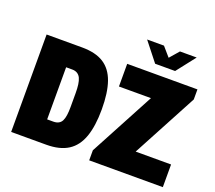

<svg xmlns="http://www.w3.org/2000/svg" viewBox="-142 -1080 1429 1274"><g transform="rotate(20 572.0 -442.5)"><path d="M52 0V-688H302Q398 -688 455.5 -651.5Q513 -615 539.5 -539.5Q566 -464 566 -346Q566 -229 539 -152Q512 -75 453.5 -37.5Q395 0 300 0ZM248 -160H291Q313 -160 328 -168Q343 -176 351 -192Q359 -208 362.5 -232.5Q366 -257 366 -289V-389Q366 -422 362.5 -448Q359 -474 351 -491.5Q343 -509 328 -518.5Q313 -528 291 -528H248ZM603 0V-71L847 -528H621V-688H1117V-617L873 -160H1123V0ZM690 -885H809L887 -795H844L922 -885H1040L936 -752H795Z"/></g></svg>

Font: Archivo Condensed Black
Style: Regular
Weight: 900
Width: 3
Designer: Hector Gatti
Foundry: Omnibus-Type
Version: Version 2.001